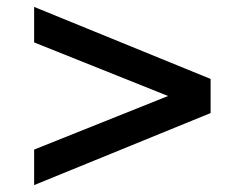

<svg xmlns="http://www.w3.org/2000/svg" viewBox="-20 -565 711 557"><path d="M79 -28V-131L519 -307V-266L79 -442V-545L591 -336V-237Z"/></svg>

Font: Nunito Sans 10pt SemiExpanded
Style: Bold
Weight: 700
Width: 6
Designer: Vernon Adams
Foundry: Vernon Adams
Version: Version 3.101;gftools[0.9.27]